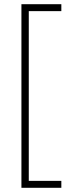

<svg xmlns="http://www.w3.org/2000/svg" viewBox="-20 -735 347 914"><path d="M272 159H82V-715H272V-682H117V126H272Z"/></svg>

Font: Noto Sans Gujarati ExtraCondensed ExtraLight
Style: Regular
Weight: 200
Width: 2
Designer: Jelle Bosma - Monotype Design Team, Universal Thirst
Foundry: Monotype Imaging Inc.
Version: Version 2.106; ttfautohint (v1.8.4.7-5d5b)